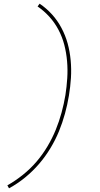

<svg xmlns="http://www.w3.org/2000/svg" viewBox="-20 -861 540 1042"><path d="M29 161 20 145Q64 120 104.5 87.5Q145 55 178 16.5Q211 -22 237.5 -66.5Q264 -111 282.5 -156.5Q301 -202 314 -249.5Q327 -297 335 -345Q342 -390 345 -436.5Q348 -483 344 -529Q340 -575 329 -617.5Q318 -660 297.5 -699Q277 -738 248 -770Q219 -802 184 -826L195 -841Q232 -816 262 -783Q292 -750 313.5 -709.5Q335 -669 347 -625.5Q359 -582 363.5 -534Q368 -486 365 -438Q362 -390 354 -342Q346 -293 332.5 -244Q319 -195 300 -148.5Q281 -102 253.5 -56.5Q226 -11 192 28.5Q158 68 116.5 102Q75 136 29 161Z"/></svg>

Font: Iosevka Slab Thin Oblique
Style: Regular
Weight: 100
Italic angle: -9°
Monospace: yes
Designer: Belleve Invis
Foundry: Belleve Invis
Version: Version 11.1.0; ttfautohint (v1.8.3)